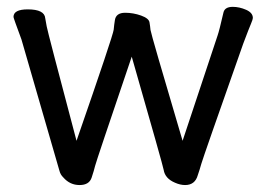

<svg xmlns="http://www.w3.org/2000/svg" viewBox="-20 -511 770 555"><path d="M515.1 23.9Q501 23.9 485.8 17.1Q457 4.9 453.1 -20Q452.1 -28.8 360.8 -347.2Q257.8 -43.9 254.9 -31.5Q252 -19 244.9 2.4Q237.8 23.9 210 23.9Q182.1 23.9 163.1 2Q154.8 -5.9 151.9 -17.1L42 -397Q19 -459 19 -461.9Q19 -483.9 60.1 -483.9Q108.9 -483.9 110.8 -458Q112.8 -448.2 115 -434.6Q117.2 -420.9 201.2 -104Q307.1 -409.2 308.6 -425Q310.1 -440.9 312 -452.1Q314.9 -474.1 341.8 -474.1Q365.2 -474.1 387.7 -466.1Q410.2 -458 412.1 -446.5Q414.1 -435.1 415 -424.6Q416 -414.1 507.8 -104L608.9 -408.2Q613.8 -421.9 626 -475.1Q629.9 -491.2 652.8 -491.2Q671.9 -491.2 691.4 -482.7Q710.9 -474.1 710.9 -459Q710.9 -455.1 705.6 -442.6Q700.2 -430.2 683.1 -384.8Q566.9 -55.2 562 -37.6Q557.1 -20 551.8 -4.9Q543.9 23.9 515.1 23.9Z"/></svg>

Font: LXGW WenKai Screen
Style: Regular
Weight: 400
Designer: LXGW / Fontworks Inc.
Foundry: LXGW / Fontworks Inc.
Version: Version 1.510;January 18,2025